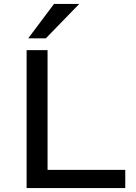

<svg xmlns="http://www.w3.org/2000/svg" viewBox="-20 -961 696 981"><path d="M116 0V-705H223V-93H620V0ZM124 -765 256 -941H385L214 -765Z"/></svg>

Font: Nunito Sans 7pt SemiExpanded Medium
Style: Regular
Weight: 500
Width: 6
Designer: Vernon Adams
Foundry: Vernon Adams
Version: Version 3.101;gftools[0.9.27]